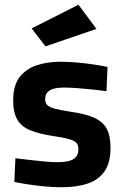

<svg xmlns="http://www.w3.org/2000/svg" viewBox="-20 -771 515 802"><path d="M236.4 11.1Q202.7 11.1 165.4 7.6Q128.2 4 95.4 -1.1Q62.6 -6.1 39.9 -10.9L44.3 -110Q70.1 -107 102.7 -103Q135.4 -99 166.9 -96.3Q198.4 -93.6 218.3 -93.6Q248.3 -93.6 267.8 -98.6Q287.4 -103.6 297.4 -115.5Q307.4 -127.4 307.4 -149Q307.4 -165.6 298.6 -174.8Q289.8 -184 266.3 -190.5Q242.7 -197.1 197.9 -203.5Q141.9 -212.2 105.5 -227.2Q69.2 -242.2 52.1 -271.7Q35.1 -301.2 35.1 -351.9Q35.1 -414.4 62.2 -449.3Q89.4 -484.1 134.3 -498.6Q179.2 -513.1 231.9 -513.1Q267.1 -513.1 304.2 -509.7Q341.4 -506.3 374.3 -501.2Q407.3 -496.1 429.1 -491.4L424.8 -390Q400.1 -393.7 366.9 -397.2Q333.8 -400.7 301.6 -403Q269.4 -405.3 246.6 -405.3Q223.8 -405.3 206.1 -400.9Q188.4 -396.5 178.6 -386Q168.8 -375.5 168.8 -356.5Q168.8 -342.1 176.7 -333Q184.6 -323.9 207.3 -317.5Q229.9 -311.2 273.4 -304.5Q335 -296 371.9 -279.9Q408.8 -263.7 425.3 -234.1Q441.7 -204.4 441.7 -153.1Q441.7 -92.8 417.6 -56.8Q393.6 -20.8 347.8 -4.8Q302 11.1 236.4 11.1ZM169.9 -577.4 112.2 -652.3 307.7 -751.3 382.9 -650.3Z"/></svg>

Font: Cairo
Style: Regular
Weight: 400
Designer: Mohamed Gaber, Accademia di Belle Arti di Urbino
Foundry: Kief Type Foundry, Accademia di Belle Arti di Urbino
Version: Version 3.120